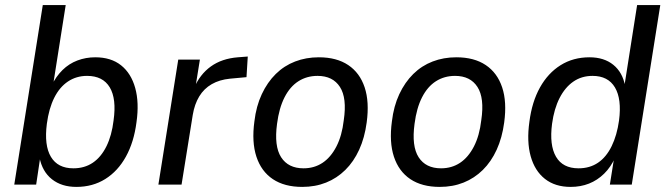

<svg xmlns="http://www.w3.org/2000/svg" viewBox="-20 -725 2615 754"><path d="M280 9Q222 9 184 -21Q146 -51 135 -107H138L122 0H36L148 -705H238L188 -388H182Q200 -425 225.5 -450Q251 -475 284 -487.5Q317 -500 354 -500Q416 -500 455.5 -468.5Q495 -437 511 -379.5Q527 -322 516 -245Q506 -167 474.5 -110Q443 -53 393.5 -22Q344 9 280 9ZM268 -64Q312 -64 344.5 -86Q377 -108 398 -150.5Q419 -193 426 -252Q438 -337 411 -382Q384 -427 322 -427Q280 -427 247 -405Q214 -383 193 -341Q172 -299 164 -239Q153 -154 180 -109Q207 -64 268 -64Z M602 0 680 -491H765L747 -379H742Q765 -433 808 -464Q851 -495 914 -500L953 -503L948 -422L883 -416Q842 -412 811.5 -394.5Q781 -377 762.5 -346.5Q744 -316 737 -274L693 0Z M1167 9Q1097 9 1051.5 -21.5Q1006 -52 987 -109.5Q968 -167 979 -248Q986 -308 1008 -355Q1030 -402 1063 -434.5Q1096 -467 1139 -483.5Q1182 -500 1232 -500Q1302 -500 1347.5 -469.5Q1393 -439 1412 -382Q1431 -325 1420 -244Q1412 -184 1390.5 -137Q1369 -90 1336 -57.5Q1303 -25 1260.5 -8Q1218 9 1167 9ZM1172 -64Q1214 -64 1246.5 -85.5Q1279 -107 1301 -149.5Q1323 -192 1330 -253Q1343 -340 1315 -383.5Q1287 -427 1227 -427Q1185 -427 1152 -406Q1119 -385 1097.5 -343Q1076 -301 1068 -239Q1056 -151 1084 -107.5Q1112 -64 1172 -64Z M1707 9Q1637 9 1591.5 -21.5Q1546 -52 1527 -109.5Q1508 -167 1519 -248Q1526 -308 1548 -355Q1570 -402 1603 -434.5Q1636 -467 1679 -483.5Q1722 -500 1772 -500Q1842 -500 1887.5 -469.5Q1933 -439 1952 -382Q1971 -325 1960 -244Q1952 -184 1930.5 -137Q1909 -90 1876 -57.5Q1843 -25 1800.5 -8Q1758 9 1707 9ZM1712 -64Q1754 -64 1786.5 -85.5Q1819 -107 1841 -149.5Q1863 -192 1870 -253Q1883 -340 1855 -383.5Q1827 -427 1767 -427Q1725 -427 1692 -406Q1659 -385 1637.5 -343Q1616 -301 1608 -239Q1596 -151 1624 -107.5Q1652 -64 1712 -64Z M2221 9Q2160 9 2120 -22.5Q2080 -54 2064 -111.5Q2048 -169 2059 -247Q2069 -325 2100.5 -381.5Q2132 -438 2181.5 -469Q2231 -500 2295 -500Q2352 -500 2388.5 -470.5Q2425 -441 2435 -387H2432L2482 -705H2573L2461 0H2375L2392 -107H2396Q2379 -69 2352.5 -43Q2326 -17 2293 -4Q2260 9 2221 9ZM2252 -64Q2296 -64 2328.5 -86Q2361 -108 2382 -151Q2403 -194 2411 -252Q2422 -336 2395 -381.5Q2368 -427 2307 -427Q2264 -427 2231.5 -404.5Q2199 -382 2177.5 -340Q2156 -298 2148 -239Q2137 -155 2163.5 -109.5Q2190 -64 2252 -64Z"/></svg>

Font: Nunito Sans 10pt SemiCondensed Medium
Style: Italic
Weight: 500
Width: 4
Italic angle: -9°
Designer: Vernon Adams
Foundry: Vernon Adams
Version: Version 3.101;gftools[0.9.27]